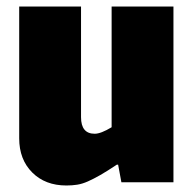

<svg xmlns="http://www.w3.org/2000/svg" viewBox="-20 -560 595 590"><path d="M184 10Q119 10 79 -30Q39 -70 39 -135V-540H229V-200Q229 -149 271 -149Q290 -149 323 -169V-540H513V0H353L343 -54H339Q309 -34 288 -22Q267 -10 250 -2.5Q233 5 217.5 7.5Q202 10 184 10Z"/></svg>

Font: Encode Sans Compressed
Style: Black
Weight: 900
Designer: Pablo Impallari, Andres Torresi
Foundry: Pablo Impallari, Andres Torresi
Version: Version 1.000; ttfautohint (v1.00) -l 8 -r 50 -G 200 -x 14 -